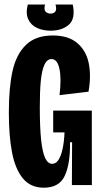

<svg xmlns="http://www.w3.org/2000/svg" viewBox="-20 -831 452 862"><path d="M19.7 -326.3Q19.7 -437 36.3 -512.1Q53 -587.2 96.5 -629.4Q140 -671.7 217 -671.7Q287.5 -671.7 327.6 -637.1Q367.7 -602.5 378.8 -545.3Q389.8 -488.2 377.3 -419.3L247.3 -404Q256.2 -478.8 246.8 -522.3Q237.5 -565.8 211.2 -565.8Q191 -565.8 179.3 -540Q167.7 -514.2 163.2 -468Q158.7 -421.8 158.7 -351.7Q158.7 -257.7 164.8 -201.4Q171 -145.2 183.3 -120.3Q195.7 -95.5 214.2 -95.5Q231 -95.5 242.5 -113.1Q254 -130.7 261 -162.6Q268 -194.5 269.7 -236.5H218.8V-334.5H392.2V-228.5L392.5 0H302.7L303.7 -192.2H294.2Q296 -97 271.2 -42.7Q246.5 11.7 176.7 11.7Q117.2 11.7 82.8 -30.1Q48.5 -71.8 34.1 -145.9Q19.7 -220 19.7 -326.3ZM207.5 -770Q221.3 -770 228.3 -778.9Q235.3 -787.8 229.3 -810.7H306.7Q319.8 -746.7 288.9 -719.9Q258 -693.2 207.3 -693.2Q172.9 -693.2 146 -705.7Q119 -718.2 106.8 -744.5Q94.7 -770.8 104.8 -810.7H182.3Q176.3 -788 184.5 -779Q192.7 -770 207.5 -770Z"/></svg>

Font: Bricolage Grotesque 96pt Condensed ExBd
Style: Regular
Weight: 800
Width: 3
Designer: Mathieu Triay
Foundry: Atelier Triay
Version: Version 1.001;Glyphs 3.2 (3207)